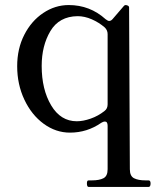

<svg xmlns="http://www.w3.org/2000/svg" viewBox="-20 -511 621 760"><path d="M568 203Q576 203 576 215Q576 229 568 229H331Q324 229 324 215Q324 209 325.5 206Q327 203 331 203H344Q373 203 389.5 194.5Q406 186 406 159V-13Q406 -30 395 -30Q389 -30 381 -25Q325 14 257 14Q201 14 153 -21Q105 -56 76.5 -116.5Q48 -177 48 -249Q48 -318 76 -373Q104 -428 151 -459.5Q198 -491 252 -491Q336 -491 398 -435Q407 -428 412 -428Q420 -428 427 -437L470 -487Q473 -491 477 -491Q482 -491 486.5 -488.5Q491 -486 491 -481L494 159Q494 186 510.5 194.5Q527 203 556 203ZM394 -72Q406 -81 406 -98V-376Q406 -391 395 -402Q372 -422 343.5 -434.5Q315 -447 287 -447Q214 -446 179.5 -388Q145 -330 145 -250Q145 -157 182.5 -94Q220 -31 284 -31Q309 -31 339 -41.5Q369 -52 394 -72Z"/></svg>

Font: Shippori Mincho B1 Medium
Style: Regular
Weight: 500
Designer: FONTDASU
Foundry: FONTDASU / Google Inc. / but / Adobe
Version: Version 3.110; ttfautohint (v1.8.3)